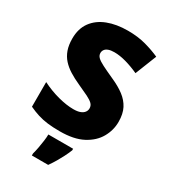

<svg xmlns="http://www.w3.org/2000/svg" viewBox="-225 -832 1027 1162"><g transform="rotate(30 288.5 -251.5)"><path d="M544 -217Q544 -159 514.5 -107Q485 -55 423.5 -22.5Q362 10 264 10Q215 10 178.5 5.5Q142 1 110 -9Q78 -19 44 -35V-207Q102 -178 161 -162.5Q220 -147 268 -147Q297 -147 315 -154Q333 -161 342 -173Q351 -185 351 -200Q351 -219 338 -232Q325 -245 297 -259Q269 -273 222 -294Q182 -312 150 -332Q118 -352 95.5 -377Q73 -402 61 -435.5Q49 -469 49 -515Q49 -584 83 -630.5Q117 -677 177.5 -700.5Q238 -724 318 -724Q388 -724 444 -708.5Q500 -693 544 -673L485 -524Q439 -545 394.5 -557.5Q350 -570 312 -570Q287 -570 271 -564Q255 -558 247.5 -547.5Q240 -537 240 -524Q240 -507 253 -494Q266 -481 296.5 -465.5Q327 -450 380 -426Q432 -403 468.5 -375.5Q505 -348 524.5 -310.5Q544 -273 544 -217ZM387 72Q376 99 364 122.5Q352 146 338 170Q324 194 305 221H191V207Q197 186 202 159Q207 132 210.5 106Q214 80 214 61H387Z"/></g></svg>

Font: Noto Sans Devanagari Black
Style: Regular
Weight: 900
Version: Version 2.003